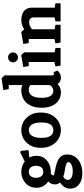

<svg xmlns="http://www.w3.org/2000/svg" viewBox="655 -1432 1049 2399"><g transform="rotate(-90 1179.5 -232.5)"><path d="M215 272Q156 272 112.5 252.5Q69 233 45.5 199Q22 165 22 123Q22 76 44.5 44.5Q67 13 99 -6Q88 -18 81.5 -34.5Q75 -51 75 -73Q75 -99 85.5 -119.5Q96 -140 112 -155Q78 -177 55.5 -213.5Q33 -250 33 -302Q33 -363 62.5 -405Q92 -447 137.5 -469Q183 -491 232 -491Q267 -491 300.5 -480Q334 -469 361 -448L470 -503L493 -500L504 -401L411 -390Q421 -371 426.5 -349Q432 -327 432 -302Q432 -242 402.5 -202Q373 -162 327.5 -142Q282 -122 232 -122Q225 -122 218.5 -122Q212 -122 206 -123L188 -96L190 -82L292 -61Q345 -50 380 -30.5Q415 -11 432 16.5Q449 44 449 81Q449 141 417.5 184Q386 227 333 249.5Q280 272 215 272ZM242 152Q270 152 295 145.5Q320 139 336.5 126.5Q353 114 353 98Q353 83 336 74.5Q319 66 291.5 60.5Q264 55 232 49.5Q200 44 170 34Q148 47 139.5 62.5Q131 78 131 93Q131 106 141 119.5Q151 133 175 142.5Q199 152 242 152ZM232 -216Q272 -216 290 -243.5Q308 -271 308 -307Q308 -342 290 -369.5Q272 -397 232 -397Q193 -397 175 -369.5Q157 -342 157 -307Q157 -271 175 -243.5Q193 -216 232 -216Z M752 4Q697 4 646.5 -24.5Q596 -53 564 -109Q532 -165 532 -246Q532 -327 564 -381.5Q596 -436 646.5 -463.5Q697 -491 752 -491Q807 -491 857.5 -463.5Q908 -436 940.5 -381.5Q973 -327 973 -246Q973 -165 940.5 -109Q908 -53 857.5 -24.5Q807 4 752 4ZM752 -90Q779 -90 801 -104Q823 -118 836 -151Q849 -184 849 -240Q849 -297 836 -331.5Q823 -366 801 -381.5Q779 -397 752 -397Q733 -397 715.5 -388.5Q698 -380 684.5 -361Q671 -342 663.5 -312Q656 -282 656 -240Q656 -184 669 -151Q682 -118 704 -104Q726 -90 752 -90Z M1223 4Q1168 4 1125 -24.5Q1082 -53 1057.5 -106.5Q1033 -160 1033 -234Q1033 -310 1053.5 -360Q1074 -410 1106.5 -438.5Q1139 -467 1176 -479Q1213 -491 1245 -491Q1266 -491 1283.5 -487.5Q1301 -484 1316 -478V-648H1265L1254 -716L1402 -737L1437 -700V-105Q1437 -92 1443 -87.5Q1449 -83 1456 -83Q1464 -83 1470.5 -85.5Q1477 -88 1478 -89L1497 -37Q1490 -30 1467.5 -13Q1445 4 1408 4Q1378 4 1359 -7.5Q1340 -19 1329 -38Q1311 -17 1284 -6.5Q1257 4 1223 4ZM1246 -91Q1267 -91 1289 -105Q1311 -119 1316 -140V-378Q1307 -386 1291 -392Q1275 -398 1257 -398Q1233 -398 1210 -384.5Q1187 -371 1172 -335.5Q1157 -300 1157 -233Q1157 -186 1167.5 -154.5Q1178 -123 1198 -107Q1218 -91 1246 -91Z M1559 0 1548 -64 1604 -77V-398H1553L1542 -466L1691 -492L1725 -456V-75L1780 -64V0ZM1662 -532Q1636 -532 1618 -550.5Q1600 -569 1600 -594Q1600 -620 1618 -638Q1636 -656 1662 -656Q1688 -656 1706 -638Q1724 -620 1724 -594Q1724 -569 1706 -550.5Q1688 -532 1662 -532Z M1847 0 1836 -64 1892 -77V-398H1841L1830 -466L1978 -492L2013 -455Q2032 -469 2064 -480Q2096 -491 2129 -491Q2171 -491 2206 -477Q2241 -463 2262 -434Q2283 -405 2283 -359V-73L2338 -64L2337 0H2112V-64L2162 -75V-331Q2162 -363 2145.5 -378Q2129 -393 2100 -393Q2071 -393 2045.5 -378.5Q2020 -364 2013 -356V-75L2070 -63L2069 0Z"/></g></svg>

Font: Kreon
Style: Bold
Weight: 700
Designer: Julia Petretta
Foundry: Julia Petretta and Eli Heuer
Version: Version 2.002